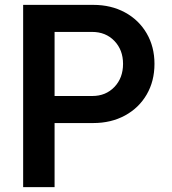

<svg xmlns="http://www.w3.org/2000/svg" viewBox="-20 -755 707 788"><path d="M485 -493Q485 -550 449.5 -587Q414 -624 358 -624H204V-361H359Q414 -361 449.5 -398Q485 -435 485 -493ZM614 -493Q614 -422 582 -367Q550 -312 493 -281Q436 -250 363 -250H204V13H75V-735H363Q436 -735 493 -704Q550 -673 582 -618Q614 -563 614 -493Z"/></svg>

Font: SUITE ExtraBold
Style: Regular
Weight: 800
Designer: Sun
Foundry: Sun
Version: Version 2.040